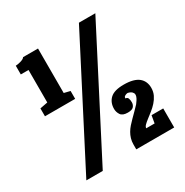

<svg xmlns="http://www.w3.org/2000/svg" viewBox="-170 -866 975 1013"><g transform="rotate(-30 317.5 -360.0)"><path d="M449 -730 67 10H167L549 -730ZM94 -647V-449L47 -440V-392H231V-440L194 -449V-720H103Q100 -715 93.5 -711.5Q87 -708 78.5 -705.5Q70 -703 61.5 -701.5Q53 -700 47 -700V-647ZM529 -70H478Q478 -79 487.5 -88.5Q497 -98 511.5 -109Q526 -120 543 -133.5Q560 -147 574.5 -163Q589 -179 598.5 -198.5Q608 -218 608 -242Q608 -262 601 -278Q594 -294 580 -305.5Q566 -317 543.5 -323Q521 -329 490 -329Q432 -329 407 -305.5Q382 -282 382 -243Q382 -224 393 -207Q404 -190 436 -190Q462 -190 471.5 -201Q481 -212 481 -227Q481 -242 477 -251.5Q473 -261 462 -261Q461 -270 467 -274Q473 -278 479 -279.5Q485 -281 487.5 -281Q490 -281 484 -281Q484 -281 490.5 -279.5Q497 -278 504 -274Q511 -270 515.5 -262Q520 -254 516 -241Q513 -232 507 -223Q501 -214 495 -206Q481 -191 467.5 -177.5Q454 -164 440.5 -150.5Q427 -137 415.5 -124Q404 -111 395.5 -96.5Q387 -82 382 -65.5Q377 -49 377 -30V0H608V-116H537Z"/></g></svg>

Font: GradeGX
Style: Regular
Weight: 100
Width: 1
Designer: Adam Twardoch
Foundry: Adam Twardoch
Version: Version 2.002; DEVELOPMENT